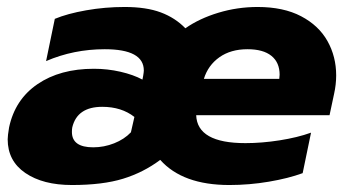

<svg xmlns="http://www.w3.org/2000/svg" viewBox="-20 -515 1000 550"><path d="M2 -116Q2 -126 6 -150Q23 -230 87.5 -274Q152 -318 249 -318Q288 -318 325 -309.5Q362 -301 388 -287L390 -297Q392 -309 392 -313Q392 -374 280 -374Q191 -374 112 -340L137 -461Q173 -476 227 -485.5Q281 -495 337 -495Q399 -495 440.5 -479.5Q482 -464 511 -434Q551 -462 605.5 -478.5Q660 -495 718 -495Q792 -495 842.5 -468.5Q893 -442 918 -397.5Q943 -353 943 -299Q943 -273 937 -246L924 -185H542Q545 -105 683 -105Q730 -105 781 -113Q832 -121 871 -135L847 -19Q806 -4 750 5.5Q694 15 637 15Q503 15 439 -57Q391 -21 332.5 -3Q274 15 186 15Q103 15 52.5 -19.5Q2 -54 2 -116ZM780 -289 781 -301Q781 -336 757.5 -355Q734 -374 689 -374Q641 -374 608.5 -351Q576 -328 564 -289ZM355 -136 365 -180Q328 -209 273 -209Q201 -209 187 -150Q186 -145 186 -137Q186 -93 247 -93Q278 -93 307 -104.5Q336 -116 355 -136Z"/></svg>

Font: Prompt Bold
Style: Bold Italic
Weight: 700
Italic angle: -12°
Designer: Katatrad Team
Foundry: CadsonDemak
Version: Version 1.000